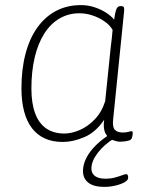

<svg xmlns="http://www.w3.org/2000/svg" viewBox="-20 -549 585 752"><path d="M226 7Q186 7 156 -6.5Q126 -20 105.5 -46.5Q85 -73 74.5 -112.5Q64 -152 64 -203Q64 -278 80 -338.5Q96 -399 126.5 -441.5Q157 -484 200 -506.5Q243 -529 297 -529Q324 -529 349 -521Q374 -513 394.5 -500Q415 -487 427 -472Q430 -493 433 -504.5Q436 -516 440.5 -520.5Q445 -525 451 -525H454Q464 -525 465.5 -519.5Q467 -514 466 -504L423 -80Q420 -51 430 -40.5Q440 -30 461 -30Q475 -30 482.5 -32.5Q490 -35 495 -35Q498 -35 499 -33Q500 -31 500 -28Q500 -24 499 -18.5Q498 -13 496.5 -9Q495 -5 493 -3Q490 0 482.5 2Q475 4 466 5Q457 6 450 6Q438 6 421 -0.5Q404 -7 393.5 -26Q383 -45 388 -80Q355 -31 310.5 -12Q266 7 226 7ZM232 -26Q261 -26 293 -40Q325 -54 352 -82.5Q379 -111 392 -153L414 -367Q416 -380 418 -400Q420 -420 421 -432Q410 -451 389 -465.5Q368 -480 342.5 -488.5Q317 -497 291 -497Q248 -497 213 -476.5Q178 -456 153.5 -417.5Q129 -379 116 -324.5Q103 -270 103 -202Q103 -145 117.5 -105.5Q132 -66 161 -46Q190 -26 232 -26ZM389 183Q347 183 326 166.5Q305 150 305 121Q305 96 318 70Q331 44 356.5 19Q382 -6 417 -27L427 -7Q388 17 363 49.5Q338 82 338 111Q338 130 352 140.5Q366 151 394 151Q413 151 429.5 146.5Q446 142 458 137.5Q470 133 474 133Q478 133 480 136.5Q482 140 482 147Q482 157 467.5 165Q453 173 431.5 178Q410 183 389 183Z"/></svg>

Font: Asap Thin
Style: Italic
Weight: 250
Italic angle: -6°
Designer: Pablo Cosgaya
Foundry: Omnibus-Type
Version: Version 3.001